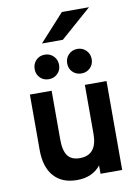

<svg xmlns="http://www.w3.org/2000/svg" viewBox="-101 -1007 795 1087"><g transform="rotate(-10 296.0 -464.0)"><path d="M252.5 12Q167 12 120 -41Q73 -94 73 -192V-511H198V-231Q198 -166.5 220 -137Q242 -107.5 289.5 -107.5Q389 -107.5 389 -229V-511H513.5V0H389V-48Q341.5 12 252.5 12ZM382.5 -578Q351.5 -578 331.5 -598Q311.5 -618 311.5 -648Q311.5 -678 331.5 -698.5Q351.5 -719 382.5 -719Q412 -719 432.2 -698.5Q452.5 -678 452.5 -648Q452.5 -618 432.2 -598Q412 -578 382.5 -578ZM194.5 -578Q164 -578 144.2 -598Q124.5 -618 124.5 -648Q124.5 -678 144.2 -698.5Q164 -719 194.5 -719Q224.5 -719 244.8 -698.5Q265 -678 265 -648Q265 -618 244.8 -598Q224.5 -578 194.5 -578ZM190.5 -784 332.5 -940H488.5L310.5 -784Z"/></g></svg>

Font: Overpass
Style: Bold
Weight: 700
Designer: Delve Withrington, Dave Bailey, Thomas Jockin
Foundry: Delve Fonts LLC
Version: Version 4.000; ttfautohint (v1.8.3)